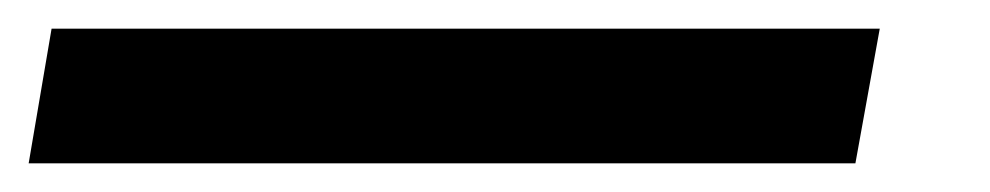

<svg xmlns="http://www.w3.org/2000/svg" viewBox="-93 43 691 134"><path d="M-73 157 -57 63H521L504 157Z"/></svg>

Font: Archivo SemiExpanded
Style: Bold Italic
Weight: 700
Width: 6
Italic angle: -10°
Designer: Hector Gatti
Foundry: Omnibus-Type
Version: Version 2.001